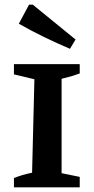

<svg xmlns="http://www.w3.org/2000/svg" viewBox="-20 -806 404 826"><path d="M40 0V-40Q74 -54 118 -63L128 -465L40 -486V-530H323V-490Q307 -484 290 -479Q273 -474 245 -467V-61L323 -45V0ZM281 -596Q225 -620 170 -646.5Q115 -673 61 -704L105 -786H121L305 -636Z"/></svg>

Font: Piazzolla SC SemiBold
Style: Regular
Weight: 600
Designer: Juan Pablo del Peral
Foundry: Huerta Tipografica
Version: Version 1.330